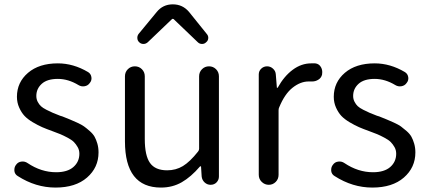

<svg xmlns="http://www.w3.org/2000/svg" viewBox="-20 -847 1960 880"><path d="M234.4 12.7Q143.6 12.7 61.5 -40Q47.9 -47.9 45.9 -63.5Q45.9 -66.4 45.9 -69.3Q45.9 -82 53.7 -91.8Q62.5 -104.5 78.1 -106.4Q93.8 -108.4 106.4 -99.6Q168.9 -57.6 237.3 -57.6Q289.1 -57.6 316.4 -81.5Q343.8 -105.5 343.8 -142.6Q343.8 -159.2 335.9 -172.9Q328.1 -186.5 318.4 -196.3Q308.6 -206.1 289.1 -216.3Q269.5 -226.6 256.8 -231.9Q244.1 -237.3 219.7 -246.1Q192.4 -255.9 173.3 -264.2Q154.3 -272.5 130.4 -286.6Q106.4 -300.8 92.3 -315.9Q78.1 -331.1 67.9 -354Q57.6 -377 57.6 -403.3Q57.6 -469.7 108.4 -513.2Q159.2 -556.6 245.1 -556.6Q316.4 -556.6 383.8 -516.6Q396.5 -508.8 398.9 -493.7Q401.4 -478.5 391.6 -466.8Q382.8 -454.1 367.7 -451.7Q352.5 -449.2 339.8 -457Q293 -485.4 245.1 -485.4Q196.3 -485.4 171.4 -462.9Q146.5 -440.4 146.5 -407.2Q146.5 -392.6 152.8 -380.4Q159.2 -368.2 167.5 -360.4Q175.8 -352.5 192.9 -343.8Q210 -335 221.7 -330.1Q233.4 -325.2 255.9 -316.4Q262.7 -314.5 265.6 -313.5Q290 -303.7 300.8 -299.3Q311.5 -294.9 333 -285.2Q354.5 -275.4 365.2 -267.6Q376 -259.8 391.1 -246.6Q406.2 -233.4 413.6 -220.2Q420.9 -207 426.3 -188.5Q431.6 -169.9 431.6 -148.4Q431.6 -79.1 378.9 -33.2Q326.2 12.7 234.4 12.7Z M717.8 12.7Q552.7 12.7 552.7 -199.2V-497.1Q552.7 -516.6 565.9 -529.8Q579.1 -543 598.1 -543Q617.2 -543 630.4 -529.8Q643.6 -516.6 643.6 -497.1V-210Q643.6 -133.8 667.5 -100.1Q691.4 -66.4 746.1 -66.4Q786.1 -66.4 818.4 -85.9Q850.6 -105.5 887.7 -152.3Q892.6 -158.2 892.6 -165V-497.1Q892.6 -516.6 905.8 -529.8Q918.9 -543 938 -543Q957 -543 970.2 -529.8Q983.4 -516.6 983.4 -497.1V-38.1Q983.4 -22.5 972.7 -11.2Q961.9 0 945.3 0Q929.7 0 918 -10.7Q906.2 -21.5 904.3 -38.1L901.4 -84Q900.4 -85 898.9 -85Q897.5 -85 896.5 -84Q855.5 -36.1 813 -11.7Q770.5 12.7 717.8 12.7ZM618.2 -653.3Q609.4 -661.1 609.4 -673.8Q609.4 -683.6 615.2 -691.4L698.2 -792Q726.6 -827.1 772 -827.1Q817.4 -827.1 846.7 -792L927.7 -691.4Q934.6 -683.6 934.6 -673.8Q934.6 -661.1 924.8 -653.3Q917 -645.5 906.2 -645.5Q894.5 -645.5 886.7 -653.3L775.4 -759.8Q773.4 -760.7 771.5 -760.7Q769.5 -760.7 768.6 -759.8L657.2 -653.3Q648.4 -645.5 637.7 -645.5Q626 -645.5 618.2 -653.3Z M1166 -45.9V-505.9Q1166 -521.5 1177.2 -532.2Q1188.5 -543 1204.1 -543Q1219.7 -543 1231.4 -532.2Q1243.2 -521.5 1244.1 -505.9L1249 -445.3Q1249 -444.3 1250.5 -444.3Q1252 -444.3 1252.9 -445.3Q1282.2 -498 1321.8 -527.3Q1361.3 -556.6 1406.2 -556.6Q1417 -556.6 1424.8 -556.6Q1442.4 -554.7 1451.2 -539.1Q1457 -528.3 1457 -516.6Q1457 -510.7 1456.1 -504.9Q1452.1 -489.3 1438.5 -481.4Q1425.8 -473.6 1411.1 -473.6Q1409.2 -473.6 1407.2 -473.6Q1401.4 -473.6 1394.5 -473.6Q1357.4 -473.6 1321.3 -445.3Q1285.2 -417 1259.8 -355.5Q1256.8 -349.6 1256.8 -341.8V-45.9Q1256.8 -26.4 1243.7 -13.2Q1230.5 0 1211.9 0Q1193.4 0 1179.7 -13.2Q1166 -26.4 1166 -45.9Z M1686.5 12.7Q1595.7 12.7 1513.7 -40Q1500 -47.9 1498 -63.5Q1498 -66.4 1498 -69.3Q1498 -82 1505.9 -91.8Q1514.6 -104.5 1530.3 -106.4Q1545.9 -108.4 1558.6 -99.6Q1621.1 -57.6 1689.5 -57.6Q1741.2 -57.6 1768.6 -81.5Q1795.9 -105.5 1795.9 -142.6Q1795.9 -159.2 1788.1 -172.9Q1780.3 -186.5 1770.5 -196.3Q1760.7 -206.1 1741.2 -216.3Q1721.7 -226.6 1709 -231.9Q1696.3 -237.3 1671.9 -246.1Q1644.5 -255.9 1625.5 -264.2Q1606.4 -272.5 1582.5 -286.6Q1558.6 -300.8 1544.4 -315.9Q1530.3 -331.1 1520 -354Q1509.8 -377 1509.8 -403.3Q1509.8 -469.7 1560.5 -513.2Q1611.3 -556.6 1697.3 -556.6Q1768.6 -556.6 1835.9 -516.6Q1848.6 -508.8 1851.1 -493.7Q1853.5 -478.5 1843.8 -466.8Q1835 -454.1 1819.8 -451.7Q1804.7 -449.2 1792 -457Q1745.1 -485.4 1697.3 -485.4Q1648.4 -485.4 1623.5 -462.9Q1598.6 -440.4 1598.6 -407.2Q1598.6 -392.6 1605 -380.4Q1611.3 -368.2 1619.6 -360.4Q1627.9 -352.5 1645 -343.8Q1662.1 -335 1673.8 -330.1Q1685.5 -325.2 1708 -316.4Q1714.8 -314.5 1717.8 -313.5Q1742.2 -303.7 1752.9 -299.3Q1763.7 -294.9 1785.2 -285.2Q1806.6 -275.4 1817.4 -267.6Q1828.1 -259.8 1843.3 -246.6Q1858.4 -233.4 1865.7 -220.2Q1873 -207 1878.4 -188.5Q1883.8 -169.9 1883.8 -148.4Q1883.8 -79.1 1831.1 -33.2Q1778.3 12.7 1686.5 12.7Z"/></svg>

Font: Gen Jyuu Gothic P Regular
Style: Regular
Weight: 400
Designer: [Source Han Sans]
Ryoko NISHIZUKA  (kana & ideographs); Paul D. Hunt (Latin, Greek & Cyrillic); Wenlong ZHANG  (bopomofo
Version: Version 1.002.20150607